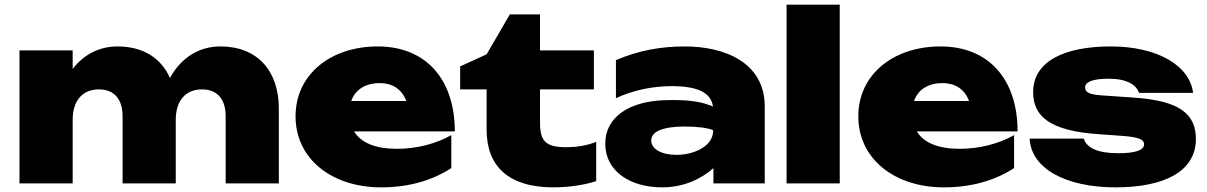

<svg xmlns="http://www.w3.org/2000/svg" viewBox="-20 -790 5199 827"><path d="M929 -590C840 -590 761 -544 712 -454C675 -539 597 -590 486 -590C410 -590 342 -557 293 -493V-573H64V0H293V-274C293 -356 335 -405 406 -405C471 -405 508 -364 508 -289V0H737V-274C737 -356 779 -405 850 -405C915 -405 952 -364 952 -289V0H1181V-322C1181 -485 1089 -590 929 -590Z M1621 17C1742 17 1842 -13 1924 -66V-208C1857 -170 1773 -149 1690 -149C1597 -149 1535 -175 1505 -224H1939C1939 -448 1815 -590 1607 -590C1405 -590 1253 -470 1253 -289C1253 -105 1410 17 1621 17ZM1615 -432C1672 -432 1711 -405 1730 -355H1493C1509 -402 1552 -432 1615 -432Z M2076 -405V-231C2076 -77 2167 17 2364 17C2435 17 2504 5 2548 -10V-179C2513 -165 2471 -156 2417 -156C2329 -156 2306 -184 2306 -262V-405H2538V-573H2306V-728H2176L2076 -556L1962 -504V-405Z M3053 0H3274V-331C3274 -523 3098 -590 2930 -590C2824 -590 2729 -572 2633 -531V-367C2705 -401 2791 -419 2873 -419C2989 -419 3043 -389 3051 -331C3046 -334 3040 -336 3033 -338C2997 -352 2947 -359 2883 -359C2867 -359 2850 -359 2832 -358C2693 -351 2587 -288 2587 -171C2587 -54 2692 17 2832 17C2927 17 3003 -21 3053 -66ZM3052 -229C3052 -156 2963 -123 2894 -123C2829 -123 2785 -148 2785 -185C2785 -242 2892 -245 2930 -245C2978 -245 3029 -240 3052 -229Z M3368 0H3597V-770H3368Z M4045 17C4166 17 4266 -13 4348 -66V-208C4281 -170 4197 -149 4114 -149C4021 -149 3959 -175 3929 -224H4363C4363 -448 4239 -590 4031 -590C3829 -590 3677 -470 3677 -289C3677 -105 3834 17 4045 17ZM4039 -432C4096 -432 4135 -405 4154 -355H3917C3933 -402 3976 -432 4039 -432Z M5131 -191C5131 -297 5065 -357 4858 -370L4728 -379C4670 -383 4654 -392 4654 -414C4654 -437 4687 -451 4755 -451C4835 -451 4875 -424 4886 -390H5119C5104 -510 4962 -590 4765 -590C4564 -590 4430 -526 4430 -393C4430 -289 4502 -226 4713 -212L4810 -205C4880 -200 4908 -191 4908 -168C4908 -143 4870 -130 4797 -130C4710 -130 4661 -152 4648 -193H4415C4421 -66 4567 17 4785 17C4997 17 5131 -53 5131 -191Z"/></svg>

Font: Bounded ExtBd
Style: Regular
Weight: 800
Designer: Vlad Churkin
Version: Version 3.0